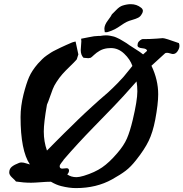

<svg xmlns="http://www.w3.org/2000/svg" viewBox="-20 -915 902 944"><path d="M506.8 -756.8Q506.8 -756.8 495.1 -756.8Q495.1 -756.8 493.2 -773.4Q493.2 -792 510.3 -814.5Q527.3 -836.9 530.3 -844.7Q535.2 -848.6 551.3 -865.7Q567.4 -882.8 583 -887.7Q604.5 -894.5 623 -894.5Q652.3 -894.5 673.8 -877Q675.8 -876 677.2 -874Q678.7 -872.1 679.7 -870.6Q680.7 -869.1 681.2 -867.7Q681.6 -866.2 682.1 -864.7Q682.6 -863.3 682.6 -862.3Q682.6 -859.4 681.6 -856Q680.7 -852.5 679.7 -850.6Q678.7 -848.6 676.8 -845.7Q670.9 -834 659.7 -828.1Q648.4 -822.3 630.9 -817.4Q613.3 -812.5 603.5 -807.6Q589.8 -800.8 574.7 -790Q559.6 -779.3 544.9 -771.5Q530.3 -763.7 506.8 -756.8ZM310.5 -57.6Q329.1 -43.9 356.4 -43.9Q369.1 -43.9 392.6 -50.8Q446.3 -67.4 481.9 -91.8Q517.6 -116.2 556.6 -162.1Q588.9 -199.2 604 -233.9Q619.1 -268.6 632.8 -326.2Q655.3 -420.9 655.3 -465.8Q655.3 -492.2 651.4 -514.6Q578.1 -431.6 541 -393.6Q521.5 -373 440.4 -290Q359.4 -207 293.9 -130.9Q292 -127 282.7 -115.7Q273.4 -104.5 273.4 -97.7Q273.4 -85.9 286.1 -85.9Q289.1 -85.9 296.9 -86.9Q304.7 -87.9 307.6 -87.9Q319.3 -87.9 319.3 -76.2Q319.3 -66.4 310.5 -57.6ZM630.9 -590.8Q620.1 -623 590.8 -650.9Q561.5 -678.7 525.4 -678.7Q513.7 -678.7 507.8 -677.7Q486.3 -674.8 470.2 -665.5Q454.1 -656.2 442.4 -645Q430.7 -633.8 425.8 -630.9Q416 -628.9 414.1 -628.9Q410.2 -628.9 402.8 -629.9Q395.5 -630.9 390.6 -630.9Q377 -644.5 377 -668.9Q377 -675.8 378.4 -689.9Q379.9 -704.1 379.9 -711.9Q379.9 -720.7 378.9 -724.6Q386.7 -725.6 416 -731.9Q445.3 -738.3 463.9 -738.3H472.7Q488.3 -741.2 501 -741.2Q510.7 -741.2 521 -739.3Q531.2 -737.3 537.6 -735.8Q543.9 -734.4 554.7 -729.5Q565.4 -724.6 568.8 -722.7Q572.3 -720.7 585.4 -712.9Q598.6 -705.1 601.6 -703.1Q614.3 -693.4 642.6 -675.8Q670.9 -658.2 683.6 -647.5L703.1 -665Q702.1 -675.8 680.2 -677.7Q658.2 -679.7 656.2 -689.5V-693.4Q656.2 -711.9 678.7 -722.7Q719.7 -722.7 749.5 -725.1Q779.3 -727.5 780.3 -727.5Q792 -727.5 859.4 -703.1Q862.3 -697.3 862.3 -689.5Q862.3 -676.8 853 -663.1Q843.8 -649.4 830.1 -649.4Q826.2 -649.4 816.9 -652.3Q807.6 -655.3 801.8 -655.3Q794.9 -655.3 792 -653.3L724.6 -591.8Q757.8 -522.5 757.8 -451.2Q757.8 -404.3 743.2 -326.2Q731.4 -264.6 710.9 -222.2Q690.4 -179.7 648.4 -127Q623 -94.7 598.1 -75.7Q573.2 -56.6 531.2 -33.2Q454.1 9.8 353.5 9.8Q320.3 9.8 281.2 0Q256.8 -5.9 230.5 -21.5Q210 -21.5 179.2 -19Q148.4 -16.6 132.8 -16.6Q95.7 -16.6 58.6 -22.5Q55.7 -27.3 40.5 -41Q25.4 -54.7 25.4 -66.4Q25.4 -85 38.1 -95.2Q50.8 -105.5 74.2 -114.3Q79.1 -116.2 86.9 -116.2Q95.7 -116.2 108.9 -111.8Q122.1 -107.4 127 -106.4Q81.1 -174.8 81.1 -339.8Q81.1 -392.6 95.7 -451.2Q109.4 -504.9 123 -536.1Q136.7 -567.4 166 -601.6Q176.8 -613.3 187 -623.5Q197.3 -633.8 210 -642.6Q222.7 -651.4 231 -656.7Q239.3 -662.1 255.4 -669.9Q271.5 -677.7 278.3 -681.2Q285.2 -684.6 305.7 -693.8Q326.2 -703.1 334 -706.1Q336.9 -707 339.8 -708Q342.8 -709 345.7 -709.5Q348.6 -710 351.6 -710.9Q365.2 -650.4 365.2 -647.5Q365.2 -646.5 357.4 -623Q344.7 -608.4 323.2 -587.9Q301.8 -567.4 286.6 -550.3Q271.5 -533.2 257.8 -511.7Q246.1 -494.1 239.3 -476.6Q232.4 -459 225.1 -437.5Q217.8 -416 210.9 -400.4Q195.3 -311.5 195.3 -268.6Q195.3 -218.8 210.9 -174.8Q221.7 -185.5 254.9 -219.2Q288.1 -252.9 296.4 -260.7Q304.7 -268.6 330.1 -293.5Q355.5 -318.4 364.7 -327.6Q374 -336.9 395.5 -356.9Q417 -377 432.1 -390.6Q447.3 -404.3 467.8 -422.9Q488.3 -441.4 511.7 -460.9Q537.1 -484.4 557.1 -504.9Q577.1 -525.4 586.4 -536.1Q595.7 -546.9 610.4 -565.4Q625 -584 630.9 -590.8Z"/></svg>

Font: Essays1743
Style: Italic
Weight: 500
Italic angle: -10°
Designer: Based on the typeface in a 1743 English translation of the essays of Montaigne.  PostScript/TrueType font designed by Jo
Version: Version 002.100